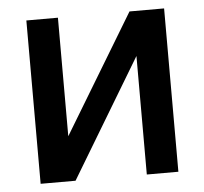

<svg xmlns="http://www.w3.org/2000/svg" viewBox="-44 -576 661 621"><g transform="rotate(-5 287.0 -265.0)"><path d="M398.4 -530.3H510.7V0H408.2V-384.8L176.8 0H63.5V-530.3H166V-145.5Z"/></g></svg>

Font: WEMIX Pretendard Medium
Style: Regular
Weight: 500
Designer: Base glyphs from Inter by Rasmus Andersson; Hangeul glyphs from Noto Sans CJK(Source Han Sans) by Jang Soo-young and Kan
Foundry: Kil Hyung-jin
Version: Version 1.000